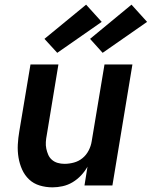

<svg xmlns="http://www.w3.org/2000/svg" viewBox="-20 -797 652 825"><path d="M206 8Q177 8 150.5 0Q124 -8 105 -26Q86 -44 75 -68.5Q64 -93 59.5 -120.5Q55 -148 56.5 -176Q58 -204 63 -233L111 -520H231L181 -217Q178 -202 177 -187Q176 -172 179 -158Q182 -144 187.5 -131.5Q193 -119 203.5 -110Q214 -101 228 -97Q242 -93 257 -93Q277 -93 297.5 -98.5Q318 -104 334.5 -117.5Q351 -131 361 -150.5Q371 -170 374 -190L429 -520H549L463 0H343L356 -81Q345 -61 328.5 -43.5Q312 -26 292 -14Q272 -2 249.5 3Q227 8 206 8ZM421 -570 367 -630 545 -777 612 -703ZM226 -570 171 -630 350 -777 417 -703Z"/></svg>

Font: Iosevka Extended Oblique
Style: Bold
Weight: 700
Width: 7
Italic angle: -9°
Monospace: yes
Designer: Belleve Invis
Foundry: Belleve Invis
Version: Version 32.5.0; ttfautohint (v1.8.4)